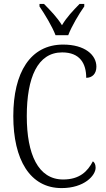

<svg xmlns="http://www.w3.org/2000/svg" viewBox="-20 -952 541 982"><path d="M264 -772H329C346 -817 384 -881 411 -919V-932H387C352 -896 322 -865 297 -823C271 -865 240 -896 205 -932H182V-919C208 -881 247 -817 264 -772ZM295 10C412 10 469 -55 469 -94C469 -110 464 -121 455 -127C428 -75 387 -34 303 -34C175 -34 117 -163 117 -358C117 -555 172 -684 298 -684C389 -684 421 -627 421 -554C452 -554 473 -575 473 -611C473 -671 414 -724 303 -724C135 -724 48 -581 48 -358C48 -136 133 10 295 10Z"/></svg>

Font: Noto Serif Georgian Condensed Light
Style: Regular
Weight: 300
Width: 3
Designer: Monotype Design Team, Akaki Razmadze
Foundry: Google LLC
Version: Version 2.003